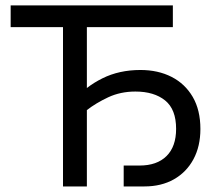

<svg xmlns="http://www.w3.org/2000/svg" viewBox="-20 -670 786 690"><path d="M18.3 -650.5V-572.5H206.4V0H292.2V-572.5H601.2V-650.5ZM612.9 -206.9Q612.9 -143.4 578.5 -109.2Q544.1 -75.1 481.5 -75.1H424.5V0H499.1Q559.7 0 605 -25.6Q650.2 -51.3 675.2 -97.7Q700.2 -144.1 700.2 -206.4Q700.2 -274.3 672.7 -321.6Q645.1 -368.9 596.6 -393.7Q548 -418.5 484.7 -418.5Q408.4 -418.5 348.1 -388.5Q287.7 -358.5 253 -314.8L292.2 -274.3Q324.4 -299.5 368.7 -320.3Q413 -341 466.6 -341Q533.6 -341 573.3 -309.1Q612.9 -277.1 612.9 -206.9Z"/></svg>

Font: Overused Grotesk Light
Style: Regular
Weight: 300
Designer: RandomMaerks
Version: Version 0.005